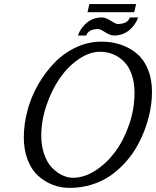

<svg xmlns="http://www.w3.org/2000/svg" viewBox="-20 -915 768 945"><path d="M97.2 0ZM97.2 0ZM619.1 -829.1H660.2Q646 -790 614.5 -765.1Q583 -740.2 541 -740.2Q522.5 -740.2 498 -756.1Q473.6 -772 464.4 -772Q415.5 -772 404.3 -740.2H363.3Q377.4 -779.3 408.7 -804.2Q439.9 -829.1 481.9 -829.1Q500.5 -829.1 525.1 -813Q549.8 -796.9 559.1 -796.9Q607.9 -796.9 619.1 -829.1ZM321.8 9.8Q278.8 9.8 239.5 -5.4Q200.2 -20.5 167.7 -49.8Q135.3 -79.1 116.2 -127.9Q97.2 -176.8 97.2 -238.8Q97.2 -304.7 115.5 -372.6Q133.8 -440.4 168.7 -500.5Q203.6 -560.5 249.5 -607.7Q295.4 -654.8 355.2 -682.4Q415 -710 479 -710Q531.2 -710 575.7 -694.8Q620.1 -679.7 654.5 -650.4Q689 -621.1 708.5 -573Q728 -524.9 728 -462.9Q728 -421.4 720.2 -377Q712.4 -332.5 695.8 -286.1Q679.2 -239.7 655.5 -197Q631.8 -154.3 597.9 -116.5Q564 -78.6 523.7 -50.5Q483.4 -22.5 431.4 -6.3Q379.4 9.8 321.8 9.8ZM473.1 -660.2Q419.9 -660.2 366.5 -623.3Q313 -586.4 273.2 -528.3Q233.4 -470.2 208.3 -395.3Q183.1 -320.3 183.1 -248Q183.1 -195.8 198 -154.3Q212.9 -112.8 236.6 -88.9Q260.3 -64.9 286.6 -52.5Q313 -40 338.9 -40Q393.6 -40 448.5 -75Q503.4 -109.9 545.9 -166.5Q588.4 -223.1 615.2 -300.5Q642.1 -377.9 642.1 -458Q642.1 -509.3 627.9 -549.1Q613.8 -588.9 589.6 -612.5Q565.4 -636.2 535.9 -648.2Q506.3 -660.2 473.1 -660.2ZM419.9 -895H649.9L640.6 -855H410.6Z"/></svg>

Font: Pfennig
Style: Italic
Weight: 500
Italic angle: -13°
Version: Version 20120410 ; ttfautohint (v0.8)